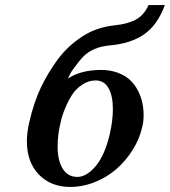

<svg xmlns="http://www.w3.org/2000/svg" viewBox="-20 -718 664 750"><path d="M354 -403.8Q327.1 -403.8 303.7 -388.9Q280.3 -374 266.1 -354.2Q252 -334.5 240.2 -308.3Q228.5 -282.2 223.6 -266.1Q218.8 -250 215.8 -235.8Q205.1 -191.4 205.1 -146Q205.1 -90.8 225.1 -58.8Q245.1 -26.9 282.2 -26.9Q317.9 -26.9 353.8 -69.1Q389.6 -111.3 409.2 -195.8Q420.9 -248.5 420.9 -292Q420.9 -343.8 403.8 -373.8Q386.7 -403.8 354 -403.8ZM94.2 -240.2Q112.8 -320.3 140.4 -377.7Q168 -435.1 207 -487.8Q245.6 -539.1 301.3 -575.4Q356.9 -611.8 428.2 -619.1Q481 -624.5 512.7 -642.6Q543.9 -660.6 560.1 -698.2H624Q595.2 -620.1 543 -584Q491.7 -548.3 412.1 -541Q374 -537.6 348.4 -526.1Q322.8 -514.6 305.9 -497.6Q289.1 -480.5 265.1 -446.8Q255.9 -435.1 245.1 -411.1Q295.9 -444.8 375 -444.8Q411.1 -444.8 440.4 -433.8Q469.7 -422.9 488 -405.5Q506.3 -388.2 518.6 -364.5Q530.8 -340.8 535.9 -316.9Q541 -293 541 -268.1Q541 -241.2 535.2 -220.2Q524.9 -175.3 498.8 -133.3Q472.7 -91.3 436.3 -59.1Q399.9 -26.9 352.1 -7.3Q304.2 12.2 253.9 12.2Q179.2 12.2 132.1 -35.9Q85 -84 85 -167Q85 -199.2 94.2 -240.2Z"/></svg>

Font: Linux Libertine G
Style: Bold Italic
Weight: 700
Italic angle: -11.5°
Designer: Philipp H. Poll
Foundry: Philipp H. Poll
Version: Version 4.1.0